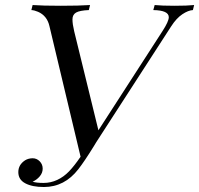

<svg xmlns="http://www.w3.org/2000/svg" viewBox="-20 -728 790 762"><path d="M649.9 -659.7Q649.9 -687 588.4 -688L593.8 -708Q621.6 -705.1 672.4 -705.1Q723.1 -705.1 750.5 -708L745.6 -688Q727.1 -687 703.6 -671.4Q680.2 -655.8 659.7 -624L362.3 -164.1L351.6 -146.5Q315.4 -87.9 291 -56.6Q236.3 14.2 154.3 14.2Q107.9 14.2 80.3 -0.5Q52.7 -15.1 52.7 -44.9Q52.7 -74.2 79.6 -91.8Q92.3 -99.6 108.9 -99.9Q125.5 -100.1 137.5 -87.9Q149.4 -75.7 149.4 -58.8Q149.4 -42 137.9 -28.3Q126.5 -14.6 109.4 -6.8Q125 -2 153.1 -2Q181.2 -2 207 -13.9Q232.9 -25.9 254.2 -48.1Q275.4 -70.3 299.8 -106L176.3 -624Q167 -665.5 130.9 -681.2Q116.2 -687.5 104.5 -688L109.4 -708Q148.9 -705.1 221.4 -705.1Q293.9 -705.1 337.4 -708L332.5 -688Q296.4 -686.5 282 -678.2Q267.6 -669.9 267.6 -651.1Q267.6 -632.3 274.4 -604L370.6 -210.9L624.5 -604Q649.9 -643.1 649.9 -659.7Z"/></svg>

Font: PlayfairDisplaySC-Italic
Style: Italic
Weight: 400
Italic angle: -14°
Designer: Claus Eggers Sørensen
Foundry: Claus Eggers Sørensen
Version: Version 1.004;PS 001.004;hotconv 1.0.70;makeotf.lib2.5.58329